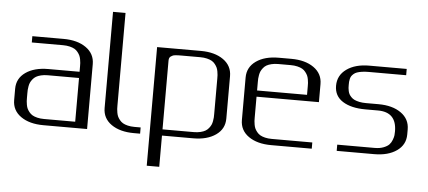

<svg xmlns="http://www.w3.org/2000/svg" viewBox="-60 -931 2849 1277"><g transform="rotate(5 1364.5 -292.0)"><path d="M125 -541.5V-583.5H333.5Q426.8 -583.5 484.1 -543Q541.5 -502.4 541.5 -433.1V0H250Q156.2 0 98.9 -40.3Q41.5 -80.6 41.5 -149.9V-225.1Q41.5 -294.4 98.9 -334.7Q156.2 -375 250 -375H458.5V-410.6Q458.5 -423.8 458 -433.3Q457.5 -442.9 454.8 -457.5Q452.1 -472.2 447.3 -482.7Q442.4 -493.2 433.1 -505.1Q423.8 -517.1 411.1 -524.4Q398.4 -531.7 378.4 -536.6Q358.4 -541.5 333.5 -541.5ZM458.5 -41.5V-333.5H250Q225.1 -333.5 205.1 -328.6Q185.1 -323.7 172.4 -316.2Q159.7 -308.6 150.4 -296.9Q141.1 -285.2 136.2 -274.7Q131.3 -264.2 128.7 -249.5Q126 -234.9 125.5 -225.1Q125 -215.3 125 -202.1V-172.9Q125 -159.7 125.5 -149.9Q126 -140.1 128.7 -125.5Q131.3 -110.8 136.2 -100.3Q141.1 -89.8 150.4 -78.1Q159.7 -66.4 172.4 -58.8Q185.1 -51.3 205.1 -46.4Q225.1 -41.5 250 -41.5Z M729 -791.5V-172.9Q729 -159.7 729.5 -149.9Q730 -140.1 732.7 -125.5Q735.4 -110.8 740.2 -100.3Q745.1 -89.8 754.4 -78.1Q763.7 -66.4 776.4 -58.8Q789.1 -51.3 809.1 -46.4Q829.1 -41.5 854 -41.5H895.5V0H854Q760.3 0 702.9 -40.3Q645.5 -80.6 645.5 -149.9V-791.5Z M1041.5 -41.5H1250Q1274.9 -41.5 1294.9 -46.4Q1314.9 -51.3 1327.6 -58.8Q1340.3 -66.4 1349.6 -78.1Q1358.9 -89.8 1363.8 -100.3Q1368.7 -110.8 1371.3 -125.5Q1374 -140.1 1374.5 -149.9Q1375 -159.7 1375 -172.9V-410.6Q1375 -423.8 1374.5 -433.3Q1374 -442.9 1371.3 -457.5Q1368.7 -472.2 1363.8 -482.7Q1358.9 -493.2 1349.6 -505.1Q1340.3 -517.1 1327.6 -524.4Q1314.9 -531.7 1294.9 -536.6Q1274.9 -541.5 1250 -541.5H1125Q1110.8 -541.5 1103.8 -541.3Q1096.7 -541 1085 -540Q1073.2 -539.1 1067.1 -536.4Q1061 -533.7 1054.2 -529.3Q1047.4 -524.9 1044.4 -517.6Q1041.5 -510.3 1041.5 -500ZM958 -583.5H1250Q1343.3 -583.5 1400.6 -543Q1458 -502.4 1458 -433.1V-149.9Q1458 -80.6 1400.6 -40.3Q1343.3 0 1250 0H1041.5V208.5H958Z M2062 -312.5H1645.5V-172.9Q1645.5 -159.7 1646 -149.9Q1646.5 -140.1 1649.2 -125.5Q1651.9 -110.8 1656.7 -100.3Q1661.6 -89.8 1670.9 -78.1Q1680.2 -66.4 1692.9 -58.8Q1705.6 -51.3 1725.6 -46.4Q1745.6 -41.5 1770.5 -41.5H2041.5V0H1770.5Q1676.8 0 1619.4 -40.3Q1562 -80.6 1562 -149.9V-433.1Q1562 -502.4 1619.4 -543Q1676.8 -583.5 1770.5 -583.5H1854Q1947.3 -583.5 2004.6 -543Q2062 -502.4 2062 -433.1ZM1645.5 -354H1979V-410.6Q1979 -423.8 1978.5 -433.3Q1978 -442.9 1975.3 -457.5Q1972.7 -472.2 1967.8 -482.7Q1962.9 -493.2 1953.6 -505.1Q1944.3 -517.1 1931.6 -524.4Q1918.9 -531.7 1898.9 -536.6Q1878.9 -541.5 1854 -541.5H1770.5Q1745.6 -541.5 1725.6 -536.6Q1705.6 -531.7 1692.9 -524.4Q1680.2 -517.1 1670.9 -505.1Q1661.6 -493.2 1656.7 -482.7Q1651.9 -472.2 1649.2 -457.5Q1646.5 -442.9 1646 -433.3Q1645.5 -423.8 1645.5 -410.6Z M2624.5 -583.5V-541.5H2374.5Q2349.1 -541.5 2329.6 -538.6Q2310.1 -535.6 2296.9 -531Q2283.7 -526.4 2274.7 -518.3Q2265.6 -510.3 2260.7 -502.9Q2255.9 -495.6 2253.2 -484.4Q2250.5 -473.1 2250 -464.8Q2249.5 -456.5 2249.5 -443.8Q2249.5 -432.1 2250 -423.8Q2250.5 -415.5 2253.2 -403.3Q2255.9 -391.1 2260.7 -382.3Q2265.6 -373.5 2274.9 -363.8Q2284.2 -354 2297.1 -347.9Q2310.1 -341.8 2329.8 -337.6Q2349.6 -333.5 2374.5 -333.5H2458Q2551.3 -333.5 2608.6 -293Q2666 -252.4 2666 -183.1V-149.9Q2666 -80.6 2608.6 -40.3Q2551.3 0 2458 0H2208V-41.5H2458Q2492.2 -41.5 2517.1 -51.3Q2542 -61 2554.2 -74Q2566.4 -86.9 2573.5 -106Q2580.6 -125 2581.8 -136.7Q2583 -148.4 2583 -162.6Q2583 -291.5 2458 -291.5H2374.5Q2278.8 -291.5 2222.4 -327.1Q2166 -362.8 2166 -431.2Q2166 -501 2223.6 -542.2Q2281.2 -583.5 2374.5 -583.5Z"/></g></svg>

Font: Gputeks
Style: Regular
Weight: 500
Version: Version 0.9